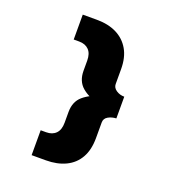

<svg xmlns="http://www.w3.org/2000/svg" viewBox="-142 -811 934 1022"><g transform="rotate(20 325.0 -300.0)"><path d="M232 98H152V-43H183Q218 -43 238 -63.5Q258 -84 258 -124V-185Q258 -244 296 -276.5Q334 -309 393 -324L394 -282Q333 -295 295.5 -327.5Q258 -360 258 -419V-476Q258 -516 238 -536.5Q218 -557 183 -557H152V-698H232Q297 -698 344 -674.5Q391 -651 417 -606Q443 -561 443 -495V-411Q443 -390 463 -376.5Q483 -363 509 -363V-240Q484 -239 463.5 -227.5Q443 -216 443 -193V-105Q443 -38 417.5 7Q392 52 344.5 75Q297 98 232 98Z"/></g></svg>

Font: Azeret Mono Thin ExtraBold
Style: Regular
Weight: 800
Version: Version 1.002